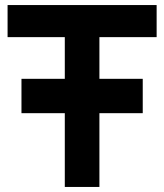

<svg xmlns="http://www.w3.org/2000/svg" viewBox="-20 -740 650 760"><path d="M236.5 -292V0H373.5V-292H545V-428H373.5V-593H600V-720H10V-593H236.5V-428H65V-292Z"/></svg>

Font: Vela Sans ExtBd
Style: Regular
Weight: 800
Designer: Principal design: Mikhail Sharanda - project Manrope.
Design modification: Ravid Balaliev
Foundry: Mikhail Sharanda
Version: Version 1.001